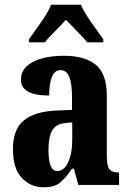

<svg xmlns="http://www.w3.org/2000/svg" viewBox="-20 -786 549 816"><path d="M165 10Q111 10 73 -29.5Q35 -69 35 -153Q35 -235 80.5 -273.5Q126 -312 218 -316L286 -319V-374Q286 -430 274.5 -459Q263 -488 237 -488Q213 -488 201 -460Q189 -432 189 -380Q69 -380 69 -447Q69 -482 93.5 -504.5Q118 -527 159 -538Q200 -549 250 -549Q341 -549 387.5 -510.5Q434 -472 434 -379V-123Q434 -82 444.5 -67.5Q455 -53 483 -53H486V0H313L294 -69H286Q258 -28 234 -9Q210 10 165 10ZM223 -59Q252 -59 269.5 -96Q287 -133 287 -191V-266L257 -263Q217 -259 201.5 -231Q186 -203 186 -149Q186 -106 195 -82.5Q204 -59 223 -59ZM103 -619Q116 -638 135 -664Q154 -690 171.5 -717Q189 -744 197 -766H324Q333 -744 350.5 -717Q368 -690 387 -664Q406 -638 419 -619V-606H351Q342 -617 325.5 -634.5Q309 -652 291 -670Q273 -688 260 -702Q241 -680 213.5 -653Q186 -626 171 -606H103Z"/></svg>

Font: Noto Serif ExtraCondensed ExtraBold
Style: Regular
Weight: 800
Width: 2
Designer: Monotype Design Team
Foundry: Monotype Imaging Inc.
Version: Version 2.013; ttfautohint (v1.8.4.7-5d5b)